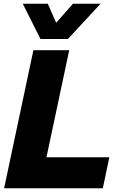

<svg xmlns="http://www.w3.org/2000/svg" viewBox="-20 -1009 676 1029"><path d="M197 -800 102 -989H236L281 -887L371 -989H519L344 -800ZM2 0 159 -740H351L229 -166H566L531 0Z"/></svg>

Font: Be Vietnam Pro Black
Style: Italic
Weight: 900
Italic angle: -12°
Designer: Lam Bao, Tony Le, Vietanh Nguyen
Foundry: Yellow Type Foundry
Version: Version 1.002; ttfautohint (v1.8.3)